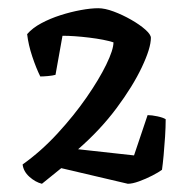

<svg xmlns="http://www.w3.org/2000/svg" viewBox="-20 -790 466 467"><path d="M82 -343Q66 -347 51.5 -360Q37 -373 35 -390Q80 -422 120 -465.5Q160 -509 190.5 -553Q221 -597 238.5 -633Q256 -669 256 -687Q234 -694 197 -698.5Q160 -703 132 -703L115 -608Q108 -606 96.5 -605Q85 -604 78 -604Q68 -624 58.5 -652.5Q49 -681 46 -707Q59 -722 80.5 -733.5Q102 -745 127 -753Q152 -761 176.5 -765.5Q201 -770 219 -770Q235 -770 256.5 -762Q278 -754 299 -742Q320 -730 333.5 -718Q347 -706 347 -698Q347 -673 325 -626.5Q303 -580 263.5 -527Q224 -474 170 -427L306 -412L339 -510Q349 -510 363 -507Q377 -504 383 -500Q383 -481 381.5 -457.5Q380 -434 378 -412.5Q376 -391 374 -377Q366 -371 350.5 -363Q335 -355 318.5 -349Q302 -343 291 -343L129 -381Z"/></svg>

Font: Texturina 12pt Medium
Style: Regular
Weight: 500
Designer: Guillermo Torres Carreño
Foundry: Omnibus-Type
Version: Version 1.002